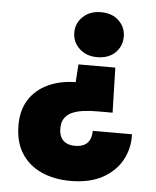

<svg xmlns="http://www.w3.org/2000/svg" viewBox="-52 -617 654 804"><g transform="rotate(5 275.0 -215.5)"><path d="M340 -573Q388 -573 416 -545.5Q444 -518 444 -479Q444 -439 416 -411.5Q388 -384 340 -384Q294 -384 265 -411.5Q236 -439 236 -479Q236 -518 265 -545.5Q294 -573 340 -573ZM274 142Q204 142 150.5 117.5Q97 93 67 45.5Q37 -2 37 -72Q37 -136 65.5 -180Q94 -224 144.5 -247.5Q195 -271 260 -272L265 -347H420L425 -158H363Q328 -158 300 -154Q272 -150 252.5 -140.5Q233 -131 222.5 -114Q212 -97 213 -71Q213 -50 221 -35.5Q229 -21 244 -13.5Q259 -6 280 -6Q315 -6 332 -24Q349 -42 349 -75H514Q516 -15 489 34Q462 83 408 112.5Q354 142 274 142Z"/></g></svg>

Font: Albert Sans Black
Style: Regular
Weight: 900
Designer: Andreas Rasmussen
Foundry: a.Foundry
Version: Version 1.025